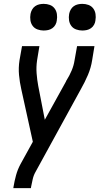

<svg xmlns="http://www.w3.org/2000/svg" viewBox="-20 -769 540 994"><path d="M49 205 50 198Q55 168 63 138.5Q71 109 86 81Q86 81 86 81Q86 81 86 81Q86 81 86 81Q86 81 86 81L150 -35L90 -308Q82 -343 78.5 -380.5Q75 -418 81 -457L94 -530H184L172 -457Q167 -423 169.5 -389.5Q172 -356 178 -324L212 -149L321 -346Q322 -348 322.5 -349.5Q323 -351 324 -353L325 -354Q340 -378 351 -404Q362 -430 366 -457L379 -530H469L457 -457Q451 -418 435 -380.5Q419 -343 399 -308L165 119Q154 138 149.5 158Q145 178 141 198L140 205ZM406 -611Q390 -611 374.5 -616.5Q359 -622 349.5 -634.5Q340 -647 337.5 -663.5Q335 -680 338 -697Q340 -708 346 -719Q352 -730 362 -737Q372 -744 383.5 -746.5Q395 -749 406 -749Q423 -749 438 -743.5Q453 -738 462.5 -725.5Q472 -713 474.5 -696.5Q477 -680 474 -663Q473 -652 467 -641Q461 -630 451 -623Q441 -616 429.5 -613.5Q418 -611 406 -611ZM206 -611Q190 -611 174.5 -616.5Q159 -622 149.5 -634.5Q140 -647 137.5 -663.5Q135 -680 138 -697Q140 -708 146 -719Q152 -730 162 -737Q172 -744 183.5 -746.5Q195 -749 206 -749Q223 -749 238 -743.5Q253 -738 262.5 -725.5Q272 -713 274.5 -696.5Q277 -680 274 -663Q273 -652 267 -641Q261 -630 251 -623Q241 -616 229.5 -613.5Q218 -611 206 -611Z"/></svg>

Font: Iosevka Curly Medium Oblique
Style: Regular
Weight: 500
Italic angle: -9°
Monospace: yes
Designer: Belleve Invis
Foundry: Belleve Invis
Version: Version 11.1.0; ttfautohint (v1.8.3)